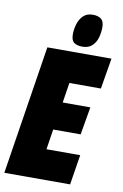

<svg xmlns="http://www.w3.org/2000/svg" viewBox="-115 -970 656 1026"><g transform="rotate(10 213.0 -457.0)"><path d="M-16 0 94 -700H442L414 -533H243L226 -424H376L350 -273H201L184 -163H367L341 0ZM277 -736Q249 -736 232.5 -747.5Q216 -759 216 -793Q216 -820 224.5 -848Q233 -876 252 -895Q271 -914 304 -914Q332 -914 348.5 -901.5Q365 -889 365 -856Q365 -828 357 -800Q349 -772 329.5 -754Q310 -736 277 -736Z"/></g></svg>

Font: Georama Condensed Black
Style: Italic
Weight: 900
Width: 3
Italic angle: -9°
Designer: Jean-Baptiste Levee
Foundry: Production Type
Version: Version 1.000